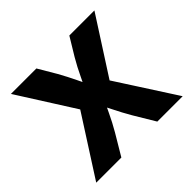

<svg xmlns="http://www.w3.org/2000/svg" viewBox="-135 -690 841 841"><g transform="rotate(-45 285.0 -269.5)"><path d="M17.6 0 228 -328.1 227.1 -225.6 28.3 -539.1H186L234.9 -456.1Q257.3 -416 275.9 -377Q294.4 -337.9 313.5 -300.8H259.8Q279.8 -337.9 298.1 -377Q316.4 -416 339.8 -456.1L390.1 -539.1H545.4L342.8 -224.1L343.3 -325.7L553.2 0H396L337.4 -97.7Q314.5 -137.2 295.4 -176Q276.4 -214.8 257.3 -251H309.6Q290.5 -214.8 272.5 -176Q254.4 -137.2 231.4 -97.7L173.3 0Z"/></g></svg>

Font: Inter 18pt
Style: Bold
Weight: 700
Designer: Rasmus Andersson
Foundry: rsms
Version: Version 4.001;git-66647c0bb